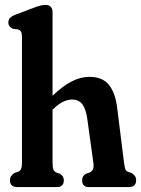

<svg xmlns="http://www.w3.org/2000/svg" viewBox="-20 -762 576 782"><path d="M194 -710V-372Q237.5 -413.5 273.5 -431.2Q309.5 -449 344 -449Q397.5 -449 423.5 -416.5Q449.5 -384 457 -325L485 -100.5Q487.5 -81.5 490.2 -73.5Q493 -65.5 502 -62L516 -57.5Q524.5 -52 529.5 -45Q534.5 -38 534.5 -28Q534.5 0 504 0H342Q314.5 0 314.5 -28Q314.5 -45.5 330 -54L344 -59Q353.5 -63 358 -71Q362.5 -79 360.5 -97.5L335.5 -278Q330 -317 315.8 -336.8Q301.5 -356.5 273.5 -356.5Q256.5 -356.5 238 -348Q219.5 -339.5 197 -318L194 -315.5V-100.5Q194 -80 197.5 -71.5Q201 -63 210.5 -59L225 -54Q240 -44.5 240 -28Q240 0 212 0H51Q20.5 0 20.5 -28Q20.5 -46 39 -57.5L52.5 -62Q62 -65.5 65.8 -73.5Q69.5 -81.5 69.5 -100.5V-609.5Q69.5 -626 65.8 -632.8Q62 -639.5 52.5 -642.5L33 -644.5Q14 -653 14 -670.5Q14 -680.5 20 -688Q26 -695.5 42.5 -702L115 -729.5Q134.5 -737 145.5 -739.5Q156.5 -742 165.5 -742Q194 -742 194 -710Z"/></svg>

Font: Fraunces 144pt SuperSoft SemiBold
Style: Regular
Weight: 600
Version: Version 1.000;[b76b70a41]